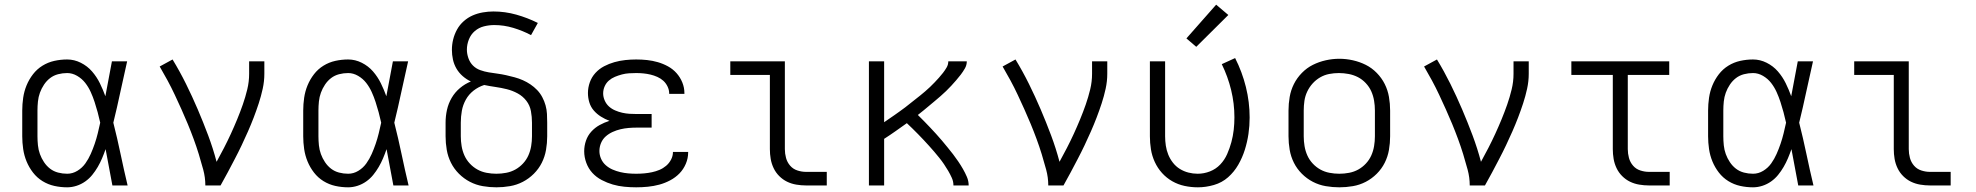

<svg xmlns="http://www.w3.org/2000/svg" viewBox="-20 -792 8440 820"><path d="M267 8Q239 8 212 2Q185 -4 161.5 -18.5Q138 -33 121 -55Q104 -77 93.5 -102.5Q83 -128 79 -155.5Q75 -183 75 -210V-320Q75 -347 79 -374.5Q83 -402 93.5 -427.5Q104 -453 121 -475Q138 -497 161.5 -511.5Q185 -526 212 -532Q239 -538 267 -538Q297 -538 325 -524Q353 -510 373 -487Q393 -464 406.5 -436.5Q420 -409 430 -381Q437 -418 444 -455.5Q451 -493 458 -530H523Q508 -465 494 -399Q480 -333 464 -268Q481 -201 495 -134Q509 -67 525 0H460Q453 -39 445.5 -77.5Q438 -116 431 -155Q424 -135 416 -116Q408 -97 397.5 -79Q387 -61 374 -45Q361 -29 344 -17Q327 -5 307 1.5Q287 8 267 8ZM267 -50Q290 -50 310.5 -62.5Q331 -75 344.5 -94Q358 -113 367.5 -134.5Q377 -156 384.5 -178Q392 -200 397.5 -222.5Q403 -245 408 -268Q403 -291 397 -313Q391 -335 384 -356.5Q377 -378 367.5 -399Q358 -420 344 -438Q330 -456 309.5 -468Q289 -480 267 -480Q247 -480 228 -475Q209 -470 194 -458.5Q179 -447 168 -430.5Q157 -414 150.5 -396Q144 -378 142 -358.5Q140 -339 140 -320V-210Q140 -191 142 -171.5Q144 -152 150.5 -134Q157 -116 168 -99.5Q179 -83 194 -71.5Q209 -60 228 -55Q247 -50 267 -50Z M857 0Q857 -34 848 -67.5Q839 -101 829 -133.5Q819 -166 807 -198.5Q795 -231 782 -262.5Q769 -294 755 -325Q741 -356 726.5 -387Q712 -418 695.5 -448.5Q679 -479 662 -508L717 -538Q748 -487 774.5 -433.5Q801 -380 824.5 -325Q848 -270 869 -214Q890 -158 905 -101Q921 -130 936.5 -160Q952 -190 966 -220.5Q980 -251 993 -282.5Q1006 -314 1017 -345.5Q1028 -377 1036 -410Q1044 -443 1044 -477V-530H1109V-477Q1109 -445 1102 -413Q1095 -381 1085 -350.5Q1075 -320 1063.5 -290Q1052 -260 1039 -230.5Q1026 -201 1012 -171.5Q998 -142 983 -113.5Q968 -85 953 -56.5Q938 -28 922 0Z M1467 8Q1439 8 1412 2Q1385 -4 1361.5 -18.5Q1338 -33 1321 -55Q1304 -77 1293.5 -102.5Q1283 -128 1279 -155.5Q1275 -183 1275 -210V-320Q1275 -347 1279 -374.5Q1283 -402 1293.5 -427.5Q1304 -453 1321 -475Q1338 -497 1361.5 -511.5Q1385 -526 1412 -532Q1439 -538 1467 -538Q1497 -538 1525 -524Q1553 -510 1573 -487Q1593 -464 1606.5 -436.5Q1620 -409 1630 -381Q1637 -418 1644 -455.5Q1651 -493 1658 -530H1723Q1708 -465 1694 -399Q1680 -333 1664 -268Q1681 -201 1695 -134Q1709 -67 1725 0H1660Q1653 -39 1645.5 -77.5Q1638 -116 1631 -155Q1624 -135 1616 -116Q1608 -97 1597.5 -79Q1587 -61 1574 -45Q1561 -29 1544 -17Q1527 -5 1507 1.5Q1487 8 1467 8ZM1467 -50Q1490 -50 1510.5 -62.5Q1531 -75 1544.5 -94Q1558 -113 1567.5 -134.5Q1577 -156 1584.5 -178Q1592 -200 1597.5 -222.5Q1603 -245 1608 -268Q1603 -291 1597 -313Q1591 -335 1584 -356.5Q1577 -378 1567.5 -399Q1558 -420 1544 -438Q1530 -456 1509.5 -468Q1489 -480 1467 -480Q1447 -480 1428 -475Q1409 -470 1394 -458.5Q1379 -447 1368 -430.5Q1357 -414 1350.5 -396Q1344 -378 1342 -358.5Q1340 -339 1340 -320V-210Q1340 -191 1342 -171.5Q1344 -152 1350.5 -134Q1357 -116 1368 -99.5Q1379 -83 1394 -71.5Q1409 -60 1428 -55Q1447 -50 1467 -50Z M2100 8Q2071 8 2042 3Q2013 -2 1987 -15.5Q1961 -29 1940 -50Q1919 -71 1906 -97Q1893 -123 1888 -152Q1883 -181 1883 -210V-268Q1883 -296 1889 -323Q1895 -350 1909 -374Q1923 -398 1944.5 -416Q1966 -434 1991 -444Q1972 -453 1956 -467Q1940 -481 1929.5 -499Q1919 -517 1914.5 -537.5Q1910 -558 1910 -579Q1910 -602 1915.5 -624Q1921 -646 1932 -666Q1943 -686 1960.5 -701.5Q1978 -717 1998.5 -726Q2019 -735 2042 -739Q2065 -743 2087 -743Q2137 -743 2185 -729.5Q2233 -716 2277 -694L2248 -642Q2212 -661 2172 -673Q2132 -685 2091 -685Q2069 -685 2047 -679.5Q2025 -674 2008 -659.5Q1991 -645 1982.5 -623.5Q1974 -602 1974 -580Q1974 -562 1980.5 -543.5Q1987 -525 2000 -512Q2013 -499 2031 -492.5Q2049 -486 2067.5 -483Q2086 -480 2104.5 -477.5Q2123 -475 2141 -471Q2159 -467 2177.5 -462Q2196 -457 2213 -449.5Q2230 -442 2245.5 -431.5Q2261 -421 2274 -407.5Q2287 -394 2296 -377Q2305 -360 2310 -342Q2315 -324 2316 -305.5Q2317 -287 2317 -268V-210Q2317 -181 2312 -152Q2307 -123 2294 -97Q2281 -71 2260 -50Q2239 -29 2213 -15.5Q2187 -2 2158 3Q2129 8 2100 8ZM2100 -50Q2121 -50 2142 -54Q2163 -58 2181 -68Q2199 -78 2213.5 -93.5Q2228 -109 2236.5 -128Q2245 -147 2248.5 -168Q2252 -189 2252 -210V-268Q2252 -293 2247.5 -317.5Q2243 -342 2228 -361.5Q2213 -381 2191 -393Q2169 -405 2145 -411Q2121 -417 2096.5 -420.5Q2072 -424 2048 -429Q2023 -421 2002.5 -405Q1982 -389 1969.5 -366.5Q1957 -344 1952.5 -319Q1948 -294 1948 -268V-210Q1948 -189 1951.5 -168Q1955 -147 1963.5 -128Q1972 -109 1986.5 -93.5Q2001 -78 2019 -68Q2037 -58 2058 -54Q2079 -50 2100 -50Z M2697 8Q2672 8 2646.5 5.5Q2621 3 2597 -4Q2573 -11 2550 -23Q2527 -35 2510 -53.5Q2493 -72 2484 -96.5Q2475 -121 2475 -146Q2475 -169 2482.5 -191Q2490 -213 2505.5 -230Q2521 -247 2541 -258Q2561 -269 2583 -276Q2564 -283 2546.5 -294Q2529 -305 2516 -320Q2503 -335 2497 -354.5Q2491 -374 2491 -395Q2491 -418 2499 -440.5Q2507 -463 2523 -480.5Q2539 -498 2560 -509Q2581 -520 2604 -526.5Q2627 -533 2650.5 -535.5Q2674 -538 2697 -538Q2721 -538 2744 -535.5Q2767 -533 2789.5 -526.5Q2812 -520 2833 -508.5Q2854 -497 2869.5 -479.5Q2885 -462 2894 -440Q2903 -418 2903 -394Q2903 -393 2903 -392.5Q2903 -392 2903 -391H2838Q2838 -391 2838 -391.5Q2838 -392 2838 -393Q2838 -408 2831 -422.5Q2824 -437 2813 -447Q2802 -457 2787.5 -463.5Q2773 -470 2758 -473.5Q2743 -477 2728 -478.5Q2713 -480 2697 -480Q2682 -480 2666.5 -479Q2651 -478 2636 -474Q2621 -470 2606.5 -464Q2592 -458 2580.5 -448Q2569 -438 2562.5 -423.5Q2556 -409 2556 -393Q2556 -378 2562.5 -363Q2569 -348 2580.5 -337.5Q2592 -327 2607 -320.5Q2622 -314 2637.5 -310.5Q2653 -307 2668.5 -306Q2684 -305 2700 -305H2763V-247H2700Q2682 -247 2664.5 -245.5Q2647 -244 2630 -240Q2613 -236 2596.5 -228.5Q2580 -221 2567 -209.5Q2554 -198 2547 -181.5Q2540 -165 2540 -147Q2540 -130 2547 -114Q2554 -98 2567 -86.5Q2580 -75 2596 -68Q2612 -61 2629 -57Q2646 -53 2663 -51.5Q2680 -50 2697 -50Q2714 -50 2731 -51.5Q2748 -53 2764.5 -56.5Q2781 -60 2796.5 -66.5Q2812 -73 2825 -84Q2838 -95 2846 -110.5Q2854 -126 2854 -142Q2854 -142 2854 -142.5Q2854 -143 2854 -143H2919Q2919 -142 2919 -142Q2919 -142 2919 -141Q2919 -116 2909 -92.5Q2899 -69 2882 -51.5Q2865 -34 2842.5 -22Q2820 -10 2796 -3.5Q2772 3 2747 5.5Q2722 8 2697 8Z M3422 0Q3402 0 3381 -3.5Q3360 -7 3341.5 -16Q3323 -25 3308 -40Q3293 -55 3284 -74Q3275 -93 3271.5 -113.5Q3268 -134 3268 -155V-472H3099V-530H3332V-155Q3332 -136 3337 -117.5Q3342 -99 3354.5 -84.5Q3367 -70 3385.5 -64Q3404 -58 3422 -58H3511V0Z M3691 0V-530H3756V-270Q3767 -278 3778.5 -285.5Q3790 -293 3801 -301Q3812 -309 3823.5 -317Q3835 -325 3846 -333.5Q3857 -342 3867.5 -350.5Q3878 -359 3889 -367.5Q3900 -376 3910.5 -384.5Q3921 -393 3931.5 -402Q3942 -411 3952 -420.5Q3962 -430 3971.5 -440Q3981 -450 3990 -460Q3999 -470 4007.5 -481Q4016 -492 4023 -504Q4030 -516 4030 -530H4109Q4109 -514 4101 -500Q4093 -486 4083.5 -473.5Q4074 -461 4063.5 -449Q4053 -437 4042.5 -425.5Q4032 -414 4020.5 -403Q4009 -392 3997 -381.5Q3985 -371 3973 -361Q3961 -351 3949 -341Q3937 -331 3925 -321Q3913 -311 3900 -301Q3913 -288 3926.5 -274.5Q3940 -261 3952.5 -247.5Q3965 -234 3978 -220Q3991 -206 4003 -191.5Q4015 -177 4027 -162.5Q4039 -148 4050.5 -133Q4062 -118 4072.5 -102.5Q4083 -87 4092.5 -70.5Q4102 -54 4109.5 -36.5Q4117 -19 4117 0H4052Q4052 -17 4045 -32.5Q4038 -48 4029.5 -62.5Q4021 -77 4011.5 -91Q4002 -105 3991.5 -118Q3981 -131 3970 -144Q3959 -157 3947.5 -169.5Q3936 -182 3924.5 -194.5Q3913 -207 3901 -219Q3889 -231 3877 -243Q3865 -255 3853 -266Q3829 -249 3805 -232Q3781 -215 3756 -199V0Z M4457 0Q4457 -34 4448 -67.5Q4439 -101 4429 -133.5Q4419 -166 4407 -198.5Q4395 -231 4382 -262.5Q4369 -294 4355 -325Q4341 -356 4326.5 -387Q4312 -418 4295.5 -448.5Q4279 -479 4262 -508L4317 -538Q4348 -487 4374.5 -433.5Q4401 -380 4424.5 -325Q4448 -270 4469 -214Q4490 -158 4505 -101Q4521 -130 4536.5 -160Q4552 -190 4566 -220.5Q4580 -251 4593 -282.5Q4606 -314 4617 -345.5Q4628 -377 4636 -410Q4644 -443 4644 -477V-530H4709V-477Q4709 -445 4702 -413Q4695 -381 4685 -350.5Q4675 -320 4663.5 -290Q4652 -260 4639 -230.5Q4626 -201 4612 -171.5Q4598 -142 4583 -113.5Q4568 -85 4553 -56.5Q4538 -28 4522 0Z M5096 8Q5067 8 5039 2Q5011 -4 4986.5 -18Q4962 -32 4943 -53Q4924 -74 4912 -100Q4900 -126 4895.5 -154Q4891 -182 4891 -210V-530H4956V-210Q4956 -190 4959 -170Q4962 -150 4969.5 -131.5Q4977 -113 4989.5 -97Q5002 -81 5019 -70.5Q5036 -60 5055.5 -55Q5075 -50 5095 -50Q5122 -50 5147.5 -60Q5173 -70 5191.5 -89.5Q5210 -109 5221 -134Q5232 -159 5239 -185Q5246 -211 5249 -237.5Q5252 -264 5252 -291Q5252 -350 5238 -407.5Q5224 -465 5198 -518L5255 -544Q5285 -485 5301 -420.5Q5317 -356 5317 -290Q5317 -255 5312 -220.5Q5307 -186 5296.5 -152.5Q5286 -119 5268.5 -88.5Q5251 -58 5225 -35Q5199 -12 5164.5 -2Q5130 8 5096 8ZM5089 -592 5047 -628 5174 -772 5226 -728Z M5700 8Q5671 8 5642 3Q5613 -2 5587 -15.5Q5561 -29 5540 -50Q5519 -71 5506 -97Q5493 -123 5488 -152Q5483 -181 5483 -210V-320Q5483 -349 5488 -378Q5493 -407 5506 -433Q5519 -459 5540 -480.5Q5561 -502 5587 -515Q5613 -528 5642 -534.5Q5671 -541 5700 -541Q5729 -541 5758 -534.5Q5787 -528 5813 -515Q5839 -502 5860 -480.5Q5881 -459 5894 -433Q5907 -407 5912 -378Q5917 -349 5917 -320V-210Q5917 -181 5912 -152Q5907 -123 5894 -97Q5881 -71 5860 -50Q5839 -29 5813 -15.5Q5787 -2 5758 3Q5729 8 5700 8ZM5700 -50Q5721 -50 5742 -54Q5763 -58 5781 -68Q5799 -78 5813.5 -93.5Q5828 -109 5836.5 -128Q5845 -147 5848.5 -168Q5852 -189 5852 -210V-320Q5852 -341 5848.5 -362Q5845 -383 5836.5 -402Q5828 -421 5813 -437Q5798 -453 5779.5 -462.5Q5761 -472 5740 -476Q5719 -480 5698 -480Q5677 -480 5656.5 -476Q5636 -472 5618 -461.5Q5600 -451 5586 -435.5Q5572 -420 5563 -401Q5554 -382 5551 -361.5Q5548 -341 5548 -320V-210Q5548 -189 5551.5 -168Q5555 -147 5563.5 -128Q5572 -109 5586.5 -93.5Q5601 -78 5619 -68Q5637 -58 5658 -54Q5679 -50 5700 -50Z M6257 0Q6257 -34 6248 -67.5Q6239 -101 6229 -133.5Q6219 -166 6207 -198.5Q6195 -231 6182 -262.5Q6169 -294 6155 -325Q6141 -356 6126.5 -387Q6112 -418 6095.5 -448.5Q6079 -479 6062 -508L6117 -538Q6148 -487 6174.5 -433.5Q6201 -380 6224.5 -325Q6248 -270 6269 -214Q6290 -158 6305 -101Q6321 -130 6336.5 -160Q6352 -190 6366 -220.5Q6380 -251 6393 -282.5Q6406 -314 6417 -345.5Q6428 -377 6436 -410Q6444 -443 6444 -477V-530H6509V-477Q6509 -445 6502 -413Q6495 -381 6485 -350.5Q6475 -320 6463.5 -290Q6452 -260 6439 -230.5Q6426 -201 6412 -171.5Q6398 -142 6383 -113.5Q6368 -85 6353 -56.5Q6338 -28 6322 0Z M7022 0Q7002 0 6981 -3.5Q6960 -7 6941.5 -16Q6923 -25 6908 -40Q6893 -55 6884 -74Q6875 -93 6871.5 -113.5Q6868 -134 6868 -155V-472H6691V-530H7109V-472H6932V-155Q6932 -136 6937 -117.5Q6942 -99 6954.5 -84.5Q6967 -70 6985.5 -64Q7004 -58 7022 -58H7111V0Z M7467 8Q7439 8 7412 2Q7385 -4 7361.5 -18.5Q7338 -33 7321 -55Q7304 -77 7293.5 -102.5Q7283 -128 7279 -155.5Q7275 -183 7275 -210V-320Q7275 -347 7279 -374.5Q7283 -402 7293.5 -427.5Q7304 -453 7321 -475Q7338 -497 7361.5 -511.5Q7385 -526 7412 -532Q7439 -538 7467 -538Q7497 -538 7525 -524Q7553 -510 7573 -487Q7593 -464 7606.5 -436.5Q7620 -409 7630 -381Q7637 -418 7644 -455.5Q7651 -493 7658 -530H7723Q7708 -465 7694 -399Q7680 -333 7664 -268Q7681 -201 7695 -134Q7709 -67 7725 0H7660Q7653 -39 7645.5 -77.5Q7638 -116 7631 -155Q7624 -135 7616 -116Q7608 -97 7597.5 -79Q7587 -61 7574 -45Q7561 -29 7544 -17Q7527 -5 7507 1.5Q7487 8 7467 8ZM7467 -50Q7490 -50 7510.5 -62.5Q7531 -75 7544.5 -94Q7558 -113 7567.5 -134.5Q7577 -156 7584.5 -178Q7592 -200 7597.5 -222.5Q7603 -245 7608 -268Q7603 -291 7597 -313Q7591 -335 7584 -356.5Q7577 -378 7567.5 -399Q7558 -420 7544 -438Q7530 -456 7509.5 -468Q7489 -480 7467 -480Q7447 -480 7428 -475Q7409 -470 7394 -458.5Q7379 -447 7368 -430.5Q7357 -414 7350.5 -396Q7344 -378 7342 -358.5Q7340 -339 7340 -320V-210Q7340 -191 7342 -171.5Q7344 -152 7350.5 -134Q7357 -116 7368 -99.5Q7379 -83 7394 -71.5Q7409 -60 7428 -55Q7447 -50 7467 -50Z M8222 0Q8202 0 8181 -3.5Q8160 -7 8141.5 -16Q8123 -25 8108 -40Q8093 -55 8084 -74Q8075 -93 8071.5 -113.5Q8068 -134 8068 -155V-472H7899V-530H8132V-155Q8132 -136 8137 -117.5Q8142 -99 8154.5 -84.5Q8167 -70 8185.5 -64Q8204 -58 8222 -58H8311V0Z"/></svg>

Font: Iosevka Curly Light Extended
Style: Regular
Weight: 300
Width: 7
Monospace: yes
Designer: Belleve Invis
Foundry: Belleve Invis
Version: Version 11.1.0; ttfautohint (v1.8.3)